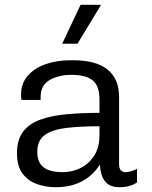

<svg xmlns="http://www.w3.org/2000/svg" viewBox="-20 -773 634 803"><path d="M213 10Q172 10 135 -3Q98 -16 74.5 -47Q51 -78 51 -132Q51 -188 76 -221.5Q101 -255 147 -272Q193 -289 256 -295Q319 -301 396 -301V-357Q396 -414 367.5 -437Q339 -460 278 -460Q226 -460 188 -438.5Q150 -417 150 -368V-355H70Q69 -360 68.5 -366Q68 -372 68 -378Q68 -423 95 -455Q122 -487 169 -504Q216 -521 275 -521H285Q382 -521 430 -482Q478 -443 478 -368V-87Q478 -68 486 -60.5Q494 -53 505 -53Q515 -53 528.5 -57Q542 -61 553 -67V-10Q540 -1 521.5 4.5Q503 10 480 10Q449 10 431.5 -3Q414 -16 406.5 -37.5Q399 -59 398 -85Q368 -38 321.5 -14Q275 10 213 10ZM243 -53Q281 -53 315.5 -69.5Q350 -86 373 -120.5Q396 -155 396 -208V-245Q316 -245 257.5 -238Q199 -231 167.5 -208.5Q136 -186 136 -138Q136 -94 162 -73.5Q188 -53 243 -53ZM240 -590 317 -753H401V-750L304 -590Z"/></svg>

Font: Chivo Medium Light
Style: Regular
Weight: 300
Version: Version 2.002